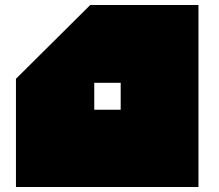

<svg xmlns="http://www.w3.org/2000/svg" viewBox="-20 -750 878 770"><path d="M776 0H44V-434L342 -730H776ZM358 -310H464V-418H358Z"/></svg>

Font: El Pececito
Style: Regular
Weight: 400
Designer: deFharo
Foundry: deFharo
Version: El Pececito Version 1.000